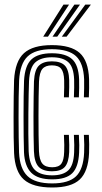

<svg xmlns="http://www.w3.org/2000/svg" viewBox="-20 -804 440 832"><path d="M206.2 8.5Q122.2 8.5 83.5 -25.9Q44.8 -60.2 41 -141Q39.8 -169 39.2 -210.5Q38.8 -252 38.8 -298Q38.8 -344 39.4 -386Q40 -428 41 -457Q45.5 -539 84.1 -573.8Q122.8 -608.5 204.8 -608.5Q287.2 -608.5 325.1 -574.8Q363 -541 366 -461.2Q366.5 -444.2 366.2 -422.6Q366 -401 365 -382.2H343.5Q344.2 -400.5 344.6 -421.2Q345 -442 344.5 -460.2Q341.8 -530.2 309.5 -560.5Q277.2 -590.8 204.8 -590.8Q133 -590.8 99.9 -559.6Q66.8 -528.5 62.8 -455.8Q61.5 -425.8 60.9 -383.5Q60.2 -341.2 60.4 -296Q60.5 -250.8 61 -210.2Q61.5 -169.8 62.5 -143Q65.8 -73.2 99 -41.2Q132.2 -9.2 206.2 -9.2Q277.5 -9.2 309.4 -39.9Q341.2 -70.5 344.5 -142Q345.2 -159.5 345.1 -176.8Q345 -194 343.5 -219.5H365Q367.5 -178.5 366 -141.2Q362.5 -61 325.6 -26.2Q288.8 8.5 206.2 8.5ZM206.2 -26.8Q144 -26.8 115.4 -55.5Q86.8 -84.2 84 -143.8Q83 -171.5 82.5 -212.8Q82 -254 82 -299.4Q82 -344.8 82.5 -385.8Q83 -426.8 84.2 -454.5Q87.8 -519.8 116.2 -546.5Q144.8 -573.2 204.8 -573.2Q264.5 -573.2 292.5 -547.6Q320.5 -522 322.8 -459.8Q323.8 -425.8 321.8 -382.2H300.2Q302.2 -427.8 301.2 -459.2Q299.2 -514 275.6 -534.9Q252 -555.8 204.8 -555.8Q157.8 -555.8 133.2 -533.9Q108.8 -512 105.8 -453Q105 -433.8 104.2 -396.5Q103.5 -359.2 103 -314.1Q102.5 -269 102.8 -225.1Q103 -181.2 104.2 -148.8Q107.2 -90.2 131.6 -67.2Q156 -44.2 206.2 -44.2Q253 -44.2 275.9 -65.8Q298.8 -87.2 301.2 -143Q301.8 -158.8 301.8 -175.5Q301.8 -192.2 300.2 -219.5H321.8Q323.5 -190.8 323.5 -174.8Q323.5 -158.8 322.8 -142.5Q320 -80.2 293.2 -53.5Q266.5 -26.8 206.2 -26.8ZM206.2 -61.8Q166.2 -61.8 147.5 -81.2Q128.8 -100.8 127 -149.2Q126 -177 125.5 -217Q125 -257 125.1 -300.8Q125.2 -344.5 125.8 -384.4Q126.2 -424.2 127.2 -451.8Q129.8 -502 149 -520.1Q168.2 -538.2 204.8 -538.2Q243.5 -538.2 261 -519.9Q278.5 -501.5 279.8 -457.2Q280 -444.8 279.9 -426.2Q279.8 -407.8 278.5 -382.2H257Q258 -406.2 258.2 -425Q258.5 -443.8 258 -456.5Q257 -491 245.2 -505.9Q233.5 -520.8 204.8 -520.8Q176.8 -520.8 163.8 -505.4Q150.8 -490 149 -450.5Q148 -424.2 147.4 -385.1Q146.8 -346 146.8 -302.5Q146.8 -259 147.2 -218.6Q147.8 -178.2 148.8 -149.2Q150.5 -111.2 163.5 -95.2Q176.5 -79.2 206.2 -79.2Q234.5 -79.2 245.8 -94.6Q257 -110 258 -145.5Q258.5 -161.2 258.5 -175.8Q258.5 -190.2 257 -219.5H278.5Q280 -194.2 280.1 -176.2Q280.2 -158.2 279.8 -145.2Q277.8 -99.8 261 -80.8Q244.2 -61.8 206.2 -61.8ZM167.2 -645 255 -784H279.2L187.8 -645ZM247.8 -645 349.5 -784H373.8L268.5 -645ZM207.5 -645 302.2 -784H326.5L228 -645Z"/></svg>

Font: Big Shoulders Inline Display
Style: Bold
Weight: 700
Designer: Patric King
Foundry: XO Type Co
Version: Version 1.000